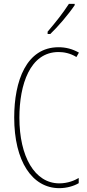

<svg xmlns="http://www.w3.org/2000/svg" viewBox="-20 -970 455 1000"><path d="M369 -943V-950H339C305 -898 273 -858 228 -805V-793H242C281 -830 336 -894 369 -943ZM285 -699C312 -699 346 -693 378 -673L391 -696C357 -715 323 -724 285 -724C117 -724 54 -548 54 -358C54 -131 147 10 289 10C327 10 365 -1 390 -16V-43C370 -31 334 -15 289 -15C161 -15 81 -154 81 -357C81 -529 136 -699 285 -699Z"/></svg>

Font: Noto Sans Arabic UI XCn Th
Style: Regular
Weight: 100
Width: 2
Designer: Monotype Design Team, Nadine Chahine and Nizar Qandah
Foundry: Monotype Imaging Inc.
Version: Version 2.010